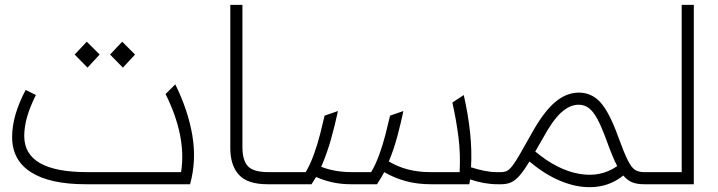

<svg xmlns="http://www.w3.org/2000/svg" viewBox="-20 -760 2962 792"><path d="M334 0Q186 0 108 -49.5Q30 -99 30 -195Q30 -284 86 -389L128 -368Q103 -318 91.5 -277Q80 -236 80 -199Q80 -50 339 -50H727Q750 -197 663 -372L703 -412Q756 -305 773.5 -201Q791 -97 764 0ZM341 -481 288 -535 338 -588 391 -535ZM487 -481 434 -535 484 -588 537 -535Z M1083 0Q1001 0 965.5 -39Q930 -78 930 -149V-740H980V-153Q980 -99 1002.5 -74.5Q1025 -50 1087 -50H1106V0Z M1106 -50H1241Q1259 -80 1274 -121Q1289 -162 1300 -205Q1311 -248 1319 -283L1374 -302Q1363 -249 1346 -188Q1329 -127 1305 -72Q1361 -50 1431 -50H1511Q1529 -80 1544 -121Q1559 -162 1570 -205Q1581 -248 1589 -283L1644 -302Q1634 -254 1619.5 -199.5Q1605 -145 1584 -94Q1657 -50 1754 -50H1876Q1880 -125 1871 -195.5Q1862 -266 1846 -337L1893 -368Q1911 -289 1919 -214.5Q1927 -140 1923 -70Q1950 -61 1977.5 -55.5Q2005 -50 2028 -50H2034V0H2032Q1978 0 1919 -20Q1918 -10 1916 0H1757Q1701 0 1653.5 -13Q1606 -26 1565 -50Q1550 -22 1535 0H1428Q1387 0 1351 -8Q1315 -16 1284 -30Q1274 -14 1265 0H1106Q1076 0 1076 -25Q1076 -50 1106 -50Z M2034 -50H2048Q2060 -50 2070 -54.5Q2080 -59 2092.5 -74.5Q2105 -90 2124 -123Q2143 -156 2175 -213Q2223 -299 2269.5 -338.5Q2316 -378 2368 -378Q2421 -378 2457.5 -337Q2494 -296 2530 -196Q2554 -130 2569.5 -99Q2585 -68 2600 -59Q2615 -50 2636 -50H2640V0H2636Q2609 0 2589 -7.5Q2569 -15 2551 -36Q2500 5 2435.5 11Q2371 17 2301 -10Q2231 -37 2164 -94Q2141 -56 2123.5 -36Q2106 -16 2088.5 -8Q2071 0 2048 0H2034Q2004 0 2004 -25Q2004 -50 2034 -50ZM2219 -189Q2210 -174 2202.5 -160.5Q2195 -147 2188 -135Q2279 -59 2368.5 -43Q2458 -27 2526 -75Q2516 -94 2505.5 -119.5Q2495 -145 2483 -178Q2462 -236 2444.5 -268.5Q2427 -301 2408.5 -314.5Q2390 -328 2367 -328Q2330 -328 2294.5 -295.5Q2259 -263 2219 -189Z M2640 -50H2792V-740H2842V0H2640Q2610 0 2610 -25Q2610 -50 2640 -50Z"/></svg>

Font: Readex Pro ExtraLight
Style: Regular
Weight: 200
Designer: Bonnie Shaver-Troup, Thomas Jockin
Foundry: Lexend
Version: Version 1.203; ttfautohint (v1.8.3)